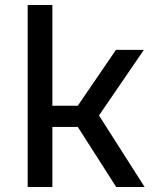

<svg xmlns="http://www.w3.org/2000/svg" viewBox="-20 -750 640 770"><path d="M190 0V-241H292L446 0H560L377 -287L557 -550H445L292 -326H190V-730H91V0Z"/></svg>

Font: Tekne LDO Medium
Style: Regular
Weight: 500
Monospace: yes
Designer: Alessio Laiso, Mario Rullo, Paolo Rosset
Foundry: Alessio Laiso
Version: Version 1.000;hotconv 1.0.109;makeotfexe 2.5.65596